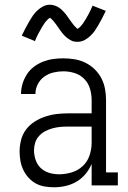

<svg xmlns="http://www.w3.org/2000/svg" viewBox="-20 -785 540 813"><path d="M208 8Q188 8 168 4.5Q148 1 131 -8.5Q114 -18 100.5 -33Q87 -48 78.5 -66Q70 -84 66.5 -103.5Q63 -123 63 -143Q63 -167 69 -191.5Q75 -216 90 -236Q105 -256 126 -269.5Q147 -283 170.5 -291Q194 -299 218.5 -302Q243 -305 268 -305H368V-362Q368 -386 361 -409.5Q354 -433 337 -450.5Q320 -468 296.5 -475.5Q273 -483 248 -483Q227 -483 206 -478Q185 -473 167.5 -460.5Q150 -448 140 -428.5Q130 -409 130 -387H69Q69 -409 75.5 -430.5Q82 -452 94 -470.5Q106 -489 124 -502.5Q142 -516 162.5 -524Q183 -532 204.5 -535Q226 -538 248 -538Q272 -538 296 -534Q320 -530 341.5 -519.5Q363 -509 380.5 -492Q398 -475 409 -454Q420 -433 424.5 -409.5Q429 -386 429 -362V-55H479V0H368V-91Q358 -67 341.5 -47.5Q325 -28 303.5 -15.5Q282 -3 257.5 2.5Q233 8 208 8ZM230 -47Q257 -47 283.5 -55Q310 -63 330 -81.5Q350 -100 359 -126.5Q368 -153 368 -180V-249H268Q251 -249 234.5 -247.5Q218 -246 202 -241.5Q186 -237 171.5 -229.5Q157 -222 145.5 -209.5Q134 -197 129 -181Q124 -165 124 -149Q124 -128 131 -107.5Q138 -87 153 -73Q168 -59 188.5 -53Q209 -47 230 -47ZM308 -608Q303 -608 298 -608.5Q293 -609 288.5 -610.5Q284 -612 279.5 -614.5Q275 -617 270.5 -620Q266 -623 262.5 -626Q259 -629 255 -632.5Q251 -636 248 -640Q245 -644 241.5 -648Q238 -652 235.5 -656Q233 -660 230 -664Q227 -668 224 -672.5Q221 -677 217.5 -681.5Q214 -686 211 -690Q208 -694 205 -697.5Q202 -701 197.5 -705Q193 -709 192 -710Q191 -709 187.5 -707Q184 -705 181.5 -702Q179 -699 176 -696Q173 -693 171.5 -691Q170 -689 168.5 -686.5Q167 -684 165.5 -682Q164 -680 162.5 -677.5Q161 -675 159 -672Q157 -669 155.5 -666Q154 -663 152 -659.5Q150 -656 148 -652.5Q146 -649 144 -645.5Q142 -642 140 -638Q138 -634 136 -629.5Q134 -625 132 -620.5Q130 -616 128 -611L72 -634Q81 -652 89 -667.5Q97 -683 104.5 -695.5Q112 -708 119 -718.5Q126 -729 137.5 -740Q149 -751 162.5 -758Q176 -765 192 -765Q197 -765 202 -764Q207 -763 211.5 -761.5Q216 -760 220.5 -758Q225 -756 229.5 -753Q234 -750 237.5 -747Q241 -744 245 -740Q249 -736 252 -732.5Q255 -729 258.5 -725Q262 -721 264.5 -717Q267 -713 270 -709Q273 -705 276 -700.5Q279 -696 282.5 -691.5Q286 -687 289 -683Q292 -679 295 -675.5Q298 -672 302.5 -668Q307 -664 308 -663Q309 -663 312.5 -665.5Q316 -668 318.5 -670.5Q321 -673 324 -676.5Q327 -680 328.5 -682Q330 -684 331.5 -686Q333 -688 334.5 -690.5Q336 -693 337.5 -695.5Q339 -698 341 -700.5Q343 -703 344.5 -706.5Q346 -710 348 -713Q350 -716 352 -719.5Q354 -723 356 -727Q358 -731 360 -735Q362 -739 364 -743Q366 -747 368 -752Q370 -757 372 -761L428 -739Q419 -720 411 -705Q403 -690 395.5 -677Q388 -664 381 -654Q374 -644 362.5 -633Q351 -622 337.5 -615Q324 -608 308 -608Z"/></svg>

Font: Iosevka Slab Light
Style: Regular
Weight: 300
Monospace: yes
Designer: Belleve Invis
Foundry: Belleve Invis
Version: Version 11.1.0; ttfautohint (v1.8.3)